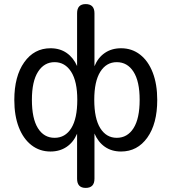

<svg xmlns="http://www.w3.org/2000/svg" viewBox="-20 -732 839 939"><path d="M247 -58Q299 -58 328.5 -105Q358 -152 358 -244Q358 -334 328 -381Q298 -428 247 -428Q196 -428 166 -381Q136 -334 136 -244Q136 -152 165.5 -105Q195 -58 247 -58ZM551 -58Q603 -58 633 -105Q663 -152 663 -244Q663 -334 633 -381Q603 -428 551 -428Q500 -428 470.5 -381Q441 -334 441 -244Q441 -152 470.5 -105Q500 -58 551 -58ZM399 187Q357 187 357 142V-78Q339 -36 305.5 -13.5Q272 9 227 9Q174 9 134 -22Q94 -53 72 -109.5Q50 -166 50 -243Q50 -359 98.5 -427.5Q147 -496 227 -496Q273 -496 306 -473Q339 -450 357 -409V-667Q357 -712 399 -712Q442 -712 442 -667V-408Q459 -450 492.5 -473Q526 -496 572 -496Q625 -496 665 -465Q705 -434 727 -377Q749 -320 749 -243Q749 -127 700.5 -59Q652 9 572 9Q526 9 493 -14Q460 -37 442 -79V142Q442 187 399 187Z"/></svg>

Font: Chiron GoRound TC N
Style: Regular
Weight: 350
Designer: Ryoko NISHIZUKA 西塚涼子 (kana, bopomofo & ideographs); Paul D. Hunt (Latin, Greek & Cyrillic); Sandoll Communications 산돌커뮤니
Foundry: Adobe
Version: Version 1.000;hotconv 1.1.1;makeotfexe 2.6.0